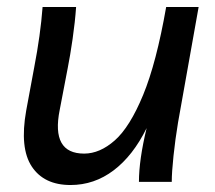

<svg xmlns="http://www.w3.org/2000/svg" viewBox="-20 -521 615 550"><path d="M182 9Q106 9 71 -44Q36 -97 55 -204L78 -328Q96 -421 102 -501H198Q195 -458 188 -409.5Q181 -361 174 -326L151 -206Q126 -81 221 -81Q266 -81 309 -119Q352 -157 390 -249Q428 -341 456 -501H549L490 -170Q482 -122 477 -74.5Q472 -27 472 0H378Q378 -63 400 -154Q361 -75 305.5 -33Q250 9 182 9Z"/></svg>

Font: Livvic Medium
Style: Italic
Weight: 500
Italic angle: -10°
Designer: Jacques Le Bailly, Baron von Fonthausen
Version: Version 1.001; ttfautohint (v1.8.2)